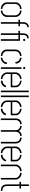

<svg xmlns="http://www.w3.org/2000/svg" viewBox="1959 -2683 725 4683"><g transform="rotate(90 2321.5 -341.5)"><path d="M37.1 -137.7V-367.2Q37.1 -412.1 78.1 -454.1Q126 -503.9 197.3 -503.9V-466.8Q128.9 -466.8 92.8 -408.2Q76.2 -380.9 76.2 -354.5V-150.4Q76.2 -111.3 114.3 -73.2Q151.4 -36.1 197.3 -36.1V1Q107.4 1 59.6 -71.3Q37.1 -106.4 37.1 -137.7ZM237.3 1V-36.1Q299.8 -36.1 335.9 -93.8Q353.5 -122.1 353.5 -148.4V-354.5Q353.5 -397.5 316.4 -434.6Q282.2 -466.8 237.3 -466.8V-503.9Q324.2 -503.9 370.1 -432.6Q392.6 -398.4 392.6 -367.2V-137.7Q392.6 -91.8 352.5 -48.8Q306.6 0 237.3 1Z M459 -428.7V-465.8H520.5V-539.1Q520.5 -634.8 580.1 -667Q604.5 -679.7 636.7 -679.7H647.5L638.7 -642.6H633.8Q559.6 -637.7 559.6 -539.1V-464.8L621.1 -465.8V-428.7H559.6V0H520.5V-428.7Z M731.4 -428.7V-465.8H793V-539.1Q793 -634.8 852.5 -667Q877 -679.7 909.2 -679.7H919.9L911.1 -642.6Q903.3 -642.6 900.4 -641.6Q832 -634.8 832 -539.1V-464.8H974.6V0H935.5V-428.7H832V0H793V-428.7ZM927.7 -569.3Q927.7 -588.9 947.3 -594.7Q952.1 -595.7 955.1 -595.7Q974.6 -595.7 980.5 -577.1Q981.4 -573.2 981.4 -569.3Q981.4 -549.8 962.9 -543.9Q959 -543 955.1 -543Q934.6 -543 928.7 -561.5Q927.7 -566.4 927.7 -569.3Z M1188.5 -137.7Q1188.5 -85.9 1227.5 -44.9Q1271.5 0 1343.8 0V-37.1Q1283.2 -37.1 1247.1 -88.9Q1228.5 -114.3 1228.5 -137.7V-360.4Q1228.5 -402.3 1267.6 -436.5Q1301.8 -466.8 1344.7 -466.8V-503.9Q1255.9 -503.9 1210.9 -434.6Q1188.5 -398.4 1188.5 -363.3ZM1387.7 -465.8Q1438.5 -465.8 1470.7 -423.8Q1488.3 -398.4 1492.2 -365.2Q1493.2 -359.4 1493.2 -349.6L1531.2 -363.3Q1531.2 -432.6 1474.6 -474.6Q1435.5 -503.9 1387.7 -503.9ZM1386.7 1Q1456.1 1 1504.9 -51.8Q1542 -91.8 1542 -140.6L1503.9 -155.3Q1503.9 -146.5 1502.9 -141.6Q1496.1 -85 1445.3 -53.7Q1416 -36.1 1386.7 -36.1Z M1612.3 -569.3Q1612.3 -588.9 1631.8 -594.7Q1636.7 -595.7 1639.6 -595.7Q1659.2 -595.7 1665 -577.1Q1666 -573.2 1666 -569.3Q1666 -549.8 1647.5 -543.9Q1643.6 -543 1639.6 -543Q1619.1 -543 1613.3 -561.5Q1612.3 -566.4 1612.3 -569.3ZM1620.1 0V-503.9H1659.2V0Z M1746.1 -137.7V-368.2Q1747.1 -412.1 1787.1 -454.1Q1835.9 -503.9 1905.3 -503.9V-466.8Q1845.7 -466.8 1806.6 -414.1Q1785.2 -384.8 1785.2 -360.4V-278.3H2069.3V-360.4Q2069.3 -411.1 2019.5 -445.3Q1985.4 -468.8 1949.2 -468.8V-503.9Q2014.6 -503.9 2065.4 -456.1Q2107.4 -416 2108.4 -369.1V-241.2H1785.2V-137.7Q1785.2 -106.4 1823.2 -72.3Q1862.3 -38.1 1906.2 -37.1V0Q1821.3 0 1771.5 -69.3Q1746.1 -106.4 1746.1 -137.7ZM1949.2 0V-40Q2014.6 -40 2054.7 -96.7Q2067.4 -114.3 2071.3 -130.9L2109.4 -117.2Q2087.9 -43.9 2020.5 -14.6Q1987.3 0 1949.2 0Z M2189.5 0V-681.6H2228.5V0Z M2310.5 0V-681.6H2349.6V0Z M2429.7 -137.7V-368.2Q2430.7 -412.1 2470.7 -454.1Q2519.5 -503.9 2588.9 -503.9V-466.8Q2529.3 -466.8 2490.2 -414.1Q2468.8 -384.8 2468.8 -360.4V-278.3H2752.9V-360.4Q2752.9 -411.1 2703.1 -445.3Q2668.9 -468.8 2632.8 -468.8V-503.9Q2698.2 -503.9 2749 -456.1Q2791 -416 2792 -369.1V-241.2H2468.8V-137.7Q2468.8 -106.4 2506.8 -72.3Q2545.9 -38.1 2589.8 -37.1V0Q2504.9 0 2455.1 -69.3Q2429.7 -106.4 2429.7 -137.7ZM2632.8 0V-40Q2698.2 -40 2738.3 -96.7Q2751 -114.3 2754.9 -130.9L2793 -117.2Q2771.5 -43.9 2704.1 -14.6Q2670.9 0 2632.8 0Z M2869.1 0V-368.2Q2869.1 -433.6 2913.1 -473.6Q2950.2 -506.8 3008.8 -506.8V-469.7Q2946.3 -469.7 2919.9 -415Q2908.2 -390.6 2908.2 -363.3V0ZM3051.8 -469.7V-506.8Q3126 -506.8 3163.1 -456.1Q3168 -448.2 3173.8 -439.5Q3204.1 -489.3 3247.1 -501Q3268.6 -506.8 3294.9 -506.8V-469.7Q3232.4 -469.7 3206.1 -416Q3193.4 -391.6 3193.4 -363.3V0H3154.3V-363.3Q3154.3 -423.8 3108.4 -454.1Q3083 -469.7 3051.8 -469.7ZM3337.9 -469.7V-506.8Q3429.7 -506.8 3465.8 -426.8Q3478.5 -396.5 3478.5 -368.2V0H3439.5V-363.3Q3439.5 -426.8 3391.6 -456.1Q3367.2 -469.7 3337.9 -469.7Z M3554.7 -137.7V-368.2Q3555.7 -412.1 3595.7 -454.1Q3644.5 -503.9 3713.9 -503.9V-466.8Q3654.3 -466.8 3615.2 -414.1Q3593.8 -384.8 3593.8 -360.4V-278.3H3877.9V-360.4Q3877.9 -411.1 3828.1 -445.3Q3793.9 -468.8 3757.8 -468.8V-503.9Q3823.2 -503.9 3874 -456.1Q3916 -416 3917 -369.1V-241.2H3593.8V-137.7Q3593.8 -106.4 3631.8 -72.3Q3670.9 -38.1 3714.8 -37.1V0Q3629.9 0 3580.1 -69.3Q3554.7 -106.4 3554.7 -137.7ZM3757.8 0V-40Q3823.2 -40 3863.3 -96.7Q3876 -114.3 3879.9 -130.9L3918 -117.2Q3896.5 -43.9 3829.1 -14.6Q3795.9 0 3757.8 0Z M3994.1 0V-368.2Q3994.1 -414.1 4036.1 -457Q4085 -506.8 4156.2 -506.8V-467.8Q4099.6 -467.8 4059.6 -423.8Q4033.2 -394.5 4033.2 -363.3V0ZM4197.3 -467.8V-506.8Q4285.2 -506.8 4334 -435.5Q4359.4 -399.4 4359.4 -368.2V0H4320.3V-363.3Q4320.3 -395.5 4287.1 -429.7Q4249 -466.8 4197.3 -467.8Z M4416 -454.1V-492.2H4477.5V-683.6H4516.6V-492.2H4578.1V-454.1H4516.6V-155.3Q4516.6 -69.3 4570.3 -46.9Q4595.7 -37.1 4632.8 -37.1H4633.8L4642.6 0H4627.9Q4510.7 -1 4486.3 -89.8Q4477.5 -120.1 4477.5 -164.1V-454.1Z"/></g></svg>

Font: Post No Bills Colombo Light
Style: Regular
Weight: 300
Designer: Kosala Senevirathne, Siva Puranthara, Lasantha Premarathna, Tharique Azeez
Foundry: Mooniak
Version: Version 1.220 ; ttfautohint (v1.6)